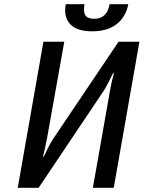

<svg xmlns="http://www.w3.org/2000/svg" viewBox="-20 -900 688 920"><path d="M422 -750Q348 -750 316 -784.5Q284 -819 295 -880H385Q378 -842 389.5 -826Q401 -810 432 -810Q493 -810 505 -880H595Q583 -819 539 -784.5Q495 -750 422 -750ZM65 0 188 -700H288L205 -235Q190 -162 186 -150H190Q217 -208 235 -235L548 -700H648L525 0H425L507 -465Q514 -506 526 -550H522Q492 -488 477 -465L165 0Z"/></svg>

Font: Scada
Style: Italic
Weight: 400
Italic angle: -10°
Designer: Jovanny Lemonad
Foundry: Jovanny Lemonad
Version: Version 4.100;PS 004.100;hotconv 1.0.88;makeotf.lib2.5.64775